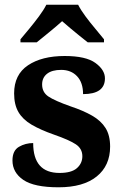

<svg xmlns="http://www.w3.org/2000/svg" viewBox="-20 -786 521 816"><path d="M229 10Q125 10 79 -21.5Q33 -53 33 -104Q33 -146 60.5 -162Q88 -178 121 -178Q121 -51 233 -51Q284 -51 307 -71.5Q330 -92 330 -122Q330 -154 302.5 -172.5Q275 -191 209 -214Q152 -234 114.5 -256Q77 -278 58.5 -309.5Q40 -341 40 -389Q40 -469 99 -508.5Q158 -548 255 -548Q345 -548 385.5 -518.5Q426 -489 426 -453Q426 -386 333 -386Q333 -435 307.5 -462Q282 -489 240 -489Q201 -489 180 -472.5Q159 -456 159 -427Q159 -394 185.5 -376Q212 -358 280 -334Q334 -316 371.5 -294.5Q409 -273 428.5 -242Q448 -211 448 -163Q448 -82 391 -36Q334 10 229 10ZM67 -619Q83 -638 104.5 -664Q126 -690 146 -717Q166 -744 177 -766H312Q323 -744 343 -717Q363 -690 385 -664Q407 -638 422 -619V-606H353Q339 -617 319 -633Q299 -649 279 -666Q259 -683 244 -696Q222 -676 189.5 -649.5Q157 -623 136 -606H67Z"/></svg>

Font: Noto Serif
Style: Bold
Weight: 700
Designer: Monotype Design Team
Foundry: Monotype Imaging Inc.
Version: Version 2.014